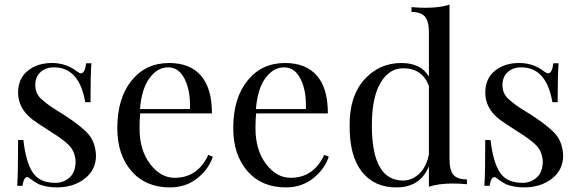

<svg xmlns="http://www.w3.org/2000/svg" viewBox="-20 -804 2525 838"><path d="M221 -6Q258 -6 284 -29.5Q310 -53 310 -101Q307 -142 283.5 -167.5Q260 -193 197 -232Q142 -267 121 -283Q59 -331 59 -400Q59 -461 101 -495Q143 -529 207 -529Q269 -529 316 -492Q327 -484 333 -484Q351 -484 356 -528H379Q375 -484 375 -358H352Q326 -510 216 -510Q179 -510 156.5 -489Q134 -468 134 -433Q134 -398 157 -375Q183 -351 214 -331L262 -301Q337 -252 366.5 -217.5Q396 -183 399 -126Q399 -62 349.5 -24Q300 14 228 14Q185 14 149 0Q128 -11 108 -27Q104 -31 99 -31Q84 -31 78 7H55Q59 -44 59 -193H82Q93 -96 123 -51Q153 -6 221 -6Z M722 14Q616 14 554 -57Q492 -128 492 -245Q492 -375 554 -452Q616 -529 718 -529Q809 -529 857 -474Q905 -419 905 -309H592Q589 -283 589 -245Q589 -149 635 -88.5Q681 -28 742 -28Q843 -28 889 -128L909 -120Q890 -64 840 -25Q790 14 722 14ZM591 -328H809Q812 -406 786.5 -458Q761 -510 714 -510Q667 -510 632.5 -463Q598 -416 591 -328Z M1228 14Q1122 14 1060 -57Q998 -128 998 -245Q998 -375 1060 -452Q1122 -529 1224 -529Q1315 -529 1363 -474Q1411 -419 1411 -309H1098Q1095 -283 1095 -245Q1095 -149 1141 -88.5Q1187 -28 1248 -28Q1349 -28 1395 -128L1415 -120Q1396 -64 1346 -25Q1296 14 1228 14ZM1097 -328H1315Q1318 -406 1292.5 -458Q1267 -510 1220 -510Q1173 -510 1138.5 -463Q1104 -416 1097 -328Z M2018 -21V0Q1986 -3 1956 -3Q1894 -3 1852 11V-78Q1814 14 1710 14Q1613 14 1559 -55Q1505 -124 1506 -257Q1505 -384 1570 -456.5Q1635 -529 1732 -529Q1817 -529 1852 -470V-664Q1852 -711 1834.5 -731.5Q1817 -752 1776 -752V-773Q1808 -770 1838 -770Q1900 -770 1942 -784V-109Q1942 -61 1959 -41Q1976 -21 2018 -21ZM1740 -506Q1678 -506 1640.5 -442Q1603 -378 1603 -257Q1603 -16 1739 -16Q1779 -16 1810.5 -46.5Q1842 -77 1852 -131V-429Q1823 -506 1740 -506Z M2260 -6Q2297 -6 2323 -29.5Q2349 -53 2349 -101Q2346 -142 2322.5 -167.5Q2299 -193 2236 -232Q2181 -267 2160 -283Q2098 -331 2098 -400Q2098 -461 2140 -495Q2182 -529 2246 -529Q2308 -529 2355 -492Q2366 -484 2372 -484Q2390 -484 2395 -528H2418Q2414 -484 2414 -358H2391Q2365 -510 2255 -510Q2218 -510 2195.5 -489Q2173 -468 2173 -433Q2173 -398 2196 -375Q2222 -351 2253 -331L2301 -301Q2376 -252 2405.5 -217.5Q2435 -183 2438 -126Q2438 -62 2388.5 -24Q2339 14 2267 14Q2224 14 2188 0Q2167 -11 2147 -27Q2143 -31 2138 -31Q2123 -31 2117 7H2094Q2098 -44 2098 -193H2121Q2132 -96 2162 -51Q2192 -6 2260 -6Z"/></svg>

Font: Playfair Display
Style: Regular
Weight: 400
Designer: Claus Eggers S?rensen
Foundry: Claus Eggers S?rensen
Version: Version 1.003